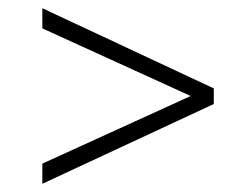

<svg xmlns="http://www.w3.org/2000/svg" viewBox="-20 -464 581 467"><path d="M500 -249V-211L83 -17V-66L469 -242V-219L83 -395V-444Z"/></svg>

Font: Ysabeau Infant Light
Style: Italic
Weight: 300
Italic angle: -12°
Designer: Christian Thalmann (Catharsis Fonts)
Version: Version 2.001;gftools[0.9.30]; featfreeze: ss01,ss02,lnum